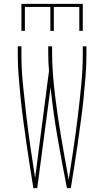

<svg xmlns="http://www.w3.org/2000/svg" viewBox="-20 -975 540 995"><path d="M173 0H153Q144 -58 134.5 -116Q125 -174 117 -232Q109 -290 101 -348Q93 -406 87 -464.5Q81 -523 76.5 -581.5Q72 -640 72 -698V-735H91V-698Q91 -617 99 -536Q107 -455 116.5 -374.5Q126 -294 137.5 -214Q149 -134 162 -53L234 -608Q232 -630 231 -653Q230 -676 230 -698V-735H250V-698Q250 -643 254.5 -588Q259 -533 265.5 -478.5Q272 -424 280 -369.5Q288 -315 297.5 -260.5Q307 -206 316.5 -152Q326 -98 336 -44Q349 -125 361 -206.5Q373 -288 383 -370Q393 -452 401 -534Q409 -616 409 -698V-735H428V-698Q428 -640 423.5 -581.5Q419 -523 413 -464.5Q407 -406 399 -348Q391 -290 383 -232Q375 -174 365.5 -116Q356 -58 347 0H327Q301 -130 278.5 -260Q256 -390 242 -522ZM91 -815V-955H409V-815H391V-939H259V-815H241V-939H109V-815Z"/></svg>

Font: Iosevka Thin
Style: Regular
Weight: 100
Monospace: yes
Designer: Belleve Invis
Foundry: Belleve Invis
Version: Version 32.5.0; ttfautohint (v1.8.4)